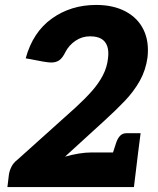

<svg xmlns="http://www.w3.org/2000/svg" viewBox="-20 -757 641 777"><path d="M10 0 16 -50Q18 -65 26 -81.5Q34 -98 51 -111L287 -323Q324 -357 351.5 -388Q379 -419 396 -451.5Q413 -484 417 -520Q421 -550 414 -570Q407 -590 390 -600Q373 -610 344 -610Q312 -610 285.5 -592Q259 -574 245 -547Q234 -524 221 -514Q208 -504 187 -504Q177 -504 156 -507.5Q135 -511 84 -521Q113 -627 190 -682Q267 -737 369 -737Q439 -737 488.5 -710.5Q538 -684 561 -636.5Q584 -589 577 -525Q570 -473 545.5 -429.5Q521 -386 484 -347.5Q447 -309 403 -269L243 -123Q271 -131 298.5 -135.5Q326 -140 349 -140H539L522 0ZM428 -111 450 -179Q456 -197 466 -207.5Q476 -218 493 -218H549L539 -140Z"/></svg>

Font: Aleo Black
Style: Italic
Weight: 900
Italic angle: -7°
Designer: Alessio Laiso
Foundry: Alessio Laiso
Version: Version 2.001;gftools[0.9.29]